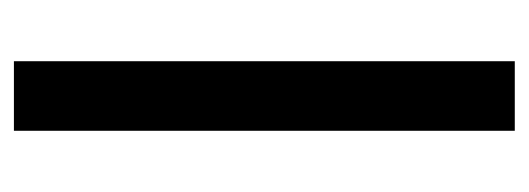

<svg xmlns="http://www.w3.org/2000/svg" viewBox="-262 -498 760 276"><g transform="rotate(-90 118.0 -360.0)"><path d="M68 0V-720H168V0Z"/></g></svg>

Font: DM Sans 20pt Medium
Style: Regular
Weight: 500
Version: Version 4.004;gftools[0.9.30]